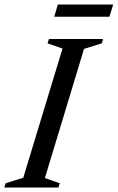

<svg xmlns="http://www.w3.org/2000/svg" viewBox="-40 -846 531 866"><path d="M242 -627 174.5 -650.5 181 -670H425L419 -650.5L339 -625.5L162.5 -43L229.5 -19.5L223.5 0H-20.5L-14.5 -19.5L65 -44.5ZM204.5 -770.5 221 -825.5H470.5L453.5 -770.5Z"/></svg>

Font: Newsreader Text Medium
Style: Italic
Weight: 500
Italic angle: -17°
Designer: Hugues Gentile
Foundry: Production Type
Version: Version 1.001